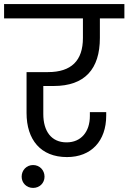

<svg xmlns="http://www.w3.org/2000/svg" viewBox="-47 -760 629 940"><path d="M-27 -670H359V-574C359 -463 302 -407 188 -407H83V-207C83 -76 152 9 281 9C400 9 473 -70 473 -194V-211H393V-192C393 -115 350 -63 279 -63C204 -63 165 -118 165 -202V-339H216C368 -339 442 -422 442 -574V-670H562V-740H-27ZM59 105C59 136 83 160 115 160C147 160 171 136 171 105C171 73 147 48 115 48C83 48 59 73 59 105Z"/></svg>

Font: Poppins
Style: Regular
Weight: 400
Designer: Ninad Kale (Devanagari), Jonny Pinhorn (Latin)
Foundry: Indian Type Foundry
Version: 4.004